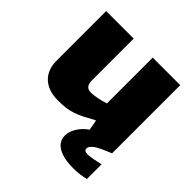

<svg xmlns="http://www.w3.org/2000/svg" viewBox="-195 -702 1085 1085"><g transform="rotate(45 347.0 -160.0)"><path d="M213 10Q135 10 92 -31Q49 -72 49 -142V-540H269V-208Q269 -179 280 -166Q291 -153 315 -153Q335 -153 364 -159Q393 -165 421 -174V-540H641V5Q606 19 582.5 30Q559 41 545 51Q531 61 525 70Q519 79 519 88Q519 107 548 107Q562 107 590 102Q618 97 643 91V208Q620 214 596 217Q572 220 545 220Q467 220 424 194.5Q381 169 381 122Q381 90 402 56.5Q423 23 457 0L446 -61H442Q406 -41 379.5 -27.5Q353 -14 328 -5.5Q303 3 276 6.5Q249 10 213 10Z"/></g></svg>

Font: Encode Sans Normal
Style: Black
Weight: 900
Designer: Pablo Impallari, Andres Torresi
Foundry: Pablo Impallari, Andres Torresi
Version: Version 1.000; ttfautohint (v1.00) -l 8 -r 50 -G 200 -x 14 -